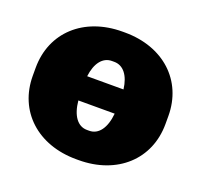

<svg xmlns="http://www.w3.org/2000/svg" viewBox="-101 -647 812 775"><g transform="rotate(20 305.0 -260.0)"><path d="M300 14H310C476 14 590 -91 590 -243V-277C590 -429 476 -534 310 -534H300C134 -534 20 -429 20 -277V-243C20 -91 134 14 300 14ZM227 -316C234 -374 261 -408 300 -408H310C349 -408 376 -374 383 -316ZM300 -112C260 -112 233 -149 227 -212H383C377 -149 350 -112 310 -112Z"/></g></svg>

Font: Fixel Text Black
Style: Regular
Weight: 900
Width: 4
Designer: AlfaBravo + MacPaw
Foundry: Kyrylo Tkachov, Marchela Mozhyna, Serhii Makarenko, Maria Weinstein, Zakhar Kryvoshyya
Version: Version 1.211